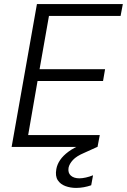

<svg xmlns="http://www.w3.org/2000/svg" viewBox="-20 -720 622 941"><path d="M37 0 161 -700H582L571 -642H220L174 -381H495L485 -323H164L118 -58H469L458 0ZM353 201Q325 201 300.5 192Q276 183 263 163Q250 143 256 109Q260 86 274.5 64.5Q289 43 316 23Q343 3 386 -14L446 -38L457 0L393 29Q355 45 337.5 64Q320 83 316 102Q312 127 327 140.5Q342 154 369 154Q383 154 401 150Q419 146 436 139L427 188Q410 194 391 197.5Q372 201 353 201Z"/></svg>

Font: DM Sans 10pt Light
Style: Italic
Weight: 300
Italic angle: -10°
Version: Version 4.004;gftools[0.9.30]